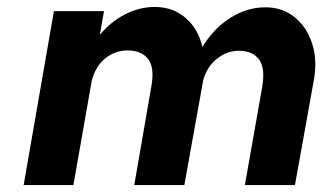

<svg xmlns="http://www.w3.org/2000/svg" viewBox="-20 -532 926 552"><path d="M415 -283Q425 -337 406 -362Q387 -387 347 -387Q311 -387 283 -364.5Q255 -342 244 -301L191 0H48L135 -500H279L267 -432Q299 -470 340 -491Q381 -512 425 -512Q477 -512 513.5 -480.5Q550 -449 562 -397Q594 -450 642 -480.5Q690 -511 743 -511Q791 -511 826 -483.5Q861 -456 877 -408Q893 -360 882 -300L828 0H684L734 -283Q743 -338 724 -362Q705 -386 667 -386Q632 -386 603 -362.5Q574 -339 564 -300L510 0H366Z"/></svg>

Font: Overused Grotesk
Style: Bold Italic
Weight: 700
Italic angle: -10°
Version: Version 0.003